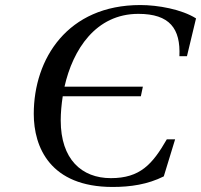

<svg xmlns="http://www.w3.org/2000/svg" viewBox="-20 -727 798 762"><path d="M114 -275C114 -143 179 15 427 15C498 15 566 5 630 -27L675 -174H642C585 -75 536 -20 420 -20C304 -20 221 -95 221 -249C221 -280 224 -312 229 -345H539L547 -383H236C269 -530 360 -672 529 -672C654 -672 697 -613 692 -504H722L758 -654C701 -690 607 -707 537 -707C248 -707 114 -494 114 -275Z"/></svg>

Font: Heuristica
Style: Italic
Weight: 400
Italic angle: -13°
Version: Version 1.0.1